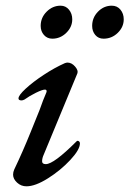

<svg xmlns="http://www.w3.org/2000/svg" viewBox="-20 -641 455 675"><path d="M26 -27Q26 -36 30 -45Q61 -110 87.5 -176Q114 -242 119 -254Q132 -291 143 -316L144 -320Q144 -326 138 -326Q129 -326 106.5 -315Q84 -304 66 -291Q60 -288 56 -288Q45 -288 45 -295Q45 -306 70.5 -329.5Q96 -353 134 -378Q172 -403 208 -419Q214 -421 217 -421Q232 -421 244 -407Q256 -393 252 -383L134 -98Q128 -85 128 -74Q128 -64 141 -64Q169 -64 248 -143Q251 -146 252 -146Q256 -146 258.5 -143.5Q261 -141 261 -137Q261 -115 227 -78.5Q193 -42 148.5 -14Q104 14 73 14Q54 14 40 1Q26 -12 26 -27ZM123 -550Q123 -579 144 -600Q165 -621 193 -621Q211 -621 222.5 -607Q234 -593 234 -573Q234 -546 213 -525.5Q192 -505 164 -505Q146 -505 134.5 -518Q123 -531 123 -550ZM304 -550Q304 -579 324.5 -600Q345 -621 373 -621Q392 -621 403.5 -607Q415 -593 415 -573Q415 -546 394 -525.5Q373 -505 344 -505Q326 -505 315 -518Q304 -531 304 -550Z"/></svg>

Font: EB Garamond Medium
Style: Italic
Weight: 500
Italic angle: -17.2°
Designer: Georg Duffner and Octavio Pardo
Foundry: Georg Duffner
Version: Version 1.000